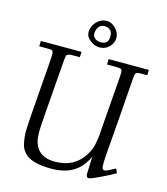

<svg xmlns="http://www.w3.org/2000/svg" viewBox="-129 -975 956 1096"><g transform="rotate(15 349.5 -426.5)"><path d="M364.4 -718Q332.3 -718 306.6 -739.3Q281 -760.5 281 -785.2Q281 -809.8 292.4 -829.3Q303.7 -848.9 322.8 -861.9Q341.8 -875 367.9 -875Q394 -875 418.6 -850.5Q443.1 -825.9 443.1 -795Q443.1 -764.2 419.8 -741.1Q396.5 -718 364.4 -718ZM362.3 -748Q408 -748 408 -794.9Q408 -831.5 377 -840.8Q369.6 -843 358.9 -843Q348.1 -843 338 -836.9Q327.9 -830.8 323.4 -821.8Q318.8 -812.7 316.9 -805.3Q314.9 -797.9 314.9 -784.5Q314.9 -771.2 328.4 -759.6Q341.8 -748 362.3 -748ZM497.1 19Q481.9 19 481.9 -2.9Q481.9 -6.8 482.4 -14.6Q484.4 -62 486.1 -106.9Q479.5 -87.9 460.9 -61.5Q402.6 22 278.1 22Q158.7 22 118.2 -22Q96.9 -44.9 91.1 -70.1Q82 -110.6 82 -147Q82 -183.3 98 -386.8Q114 -590.3 114 -604.4Q114 -618.4 111.7 -624.9Q109.4 -631.3 104 -633.2Q98.6 -635 85 -635H30L31 -667H272L270 -635H222.9Q195.3 -635 191.2 -621.6Q189.2 -615.2 188 -604Q156 -202.9 156 -169.7Q156 -136.5 159.2 -118.5Q162.4 -100.6 171.3 -82.4Q180.2 -64.2 194.3 -51.3Q226.1 -22 285.9 -22Q400.9 -22 457 -112.1Q478.5 -146.5 484.1 -176.1Q489.7 -205.8 491.5 -218.3Q495.1 -245.4 495.1 -263.9L520 -585.9Q521 -594 521 -610.4Q521 -626.7 513.8 -630.9Q506.6 -635 481.9 -635H430.9L431.9 -667H668.9V-635H625Q602.5 -635 597.9 -621.8Q595.7 -615.5 590.2 -537Q584.7 -458.5 576.2 -346.2Q567.6 -233.9 564 -193.4Q556.9 -111.3 556.9 -85.6Q556.9 -59.8 560.9 -53.5Q564.9 -47.1 574.5 -47.1Q584 -47.1 635 -75L646 -50Q603 -25.6 555.8 -3.3Q508.5 19 497.1 19Z"/></g></svg>

Font: Linden Hill
Style: Italic
Weight: 400
Italic angle: -5.60001°
Version: Version 1.201